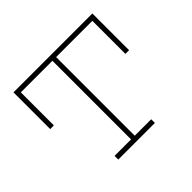

<svg xmlns="http://www.w3.org/2000/svg" viewBox="-161 -902 1105 1105"><g transform="rotate(-45 391.0 -350.0)"><path d="M70 -700V-401H100V-670H357V-30H223V0H521V-30H387V-670H682V-401H712V-700Z"/></g></svg>

Font: Space Cowgirl Thin
Style: Regular
Weight: 100
Designer: Valery Marier
Foundry: Valery Marier
Version: Version 1.000;hotconv 1.0.109;makeotfexe 2.5.65596